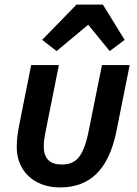

<svg xmlns="http://www.w3.org/2000/svg" viewBox="-20 -806 598 838"><path d="M314 -786 164 -632 227 -583 365 -698 459 -583 524 -632 429 -786ZM237 -522H116L62 -251C56 -217 53 -191 53 -164C53 -64 124 12 242 12C373 12 453 -66 487 -228L546 -522H425L367 -234C343 -114 307 -88 249 -88C198 -88 171 -114 171 -167C171 -189 174 -208 181 -242Z"/></svg>

Font: Braiins Sans SemiBold
Style: Italic
Weight: 600
Italic angle: -11.31°
Designer: Mike Abbink, Paul van der Laan, Pieter van Rosmalen, Jiri Chlebus, Lubos Buracinsky
Foundry: Bold Monday, Sudetype
Version: Version 1.000;hotconv 1.0.109;makeotfexe 2.5.65596